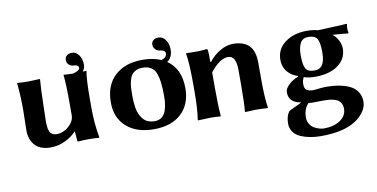

<svg xmlns="http://www.w3.org/2000/svg" viewBox="-75 -773 2401 1224"><g transform="rotate(-10 1125.0 -161.5)"><path d="M372.1 -64H374L378.9 0C378.9 2 382 2.9 388.2 2.9C405.8 1 424.8 0 445.3 0C481.1 0 505.7 1 519 2.9L521 0C509.6 -62.5 503.9 -126.5 503.9 -191.9V-249C503.9 -331.7 507 -391.8 513.2 -429.2L512.2 -432.1L489.3 -430.7C499.7 -443.4 504.9 -457.5 504.9 -473.1C504.9 -497.2 499 -517.9 487.3 -535.2C475.6 -552.4 460.4 -561 441.9 -561C427.6 -561 416.3 -557.5 408.2 -550.5C400.1 -543.5 396 -534 396 -522C396 -510.6 400 -500.7 408 -492.2C415.9 -483.7 427.9 -479.3 443.8 -479C462.1 -478 471.2 -471 471.2 -458C471.2 -452.5 466.8 -446.9 458 -441.2C449.2 -435.5 439.9 -432.1 430.2 -431.2L429.7 -429.2C408.2 -429.5 387.4 -430.5 367.2 -432.1L365.2 -429.2C369.8 -391.8 372.1 -331.7 372.1 -249V-168.9C372.1 -150.7 365.8 -133.5 353.3 -117.2C340.7 -100.9 325.8 -88.5 308.6 -79.8C291.3 -71.2 275.1 -66.9 259.8 -66.9C251.3 -66.9 244 -68 237.8 -70.1C231.6 -72.2 225.6 -76.2 219.7 -82C213.9 -87.9 209.6 -97.3 206.8 -110.4C204 -123.4 202.8 -139.6 203.1 -159.2L205.1 -249C207 -333.7 209.6 -393.7 212.9 -429.2L211.9 -432.1L137.2 -429.2C114.4 -429.2 91 -430.2 66.9 -432.1L64.9 -429.2C71.1 -367.4 73.9 -307.3 73.2 -249L70.8 -126C70.5 -108.1 72.7 -91.3 77.4 -75.7C82.1 -60.1 89.5 -45.7 99.6 -32.5C109.7 -19.3 123.7 -9 141.6 -1.5C159.5 6 180.3 9.8 204.1 9.8C220.1 9.8 236.6 8 253.7 4.4C270.8 0.8 290.4 -6.8 312.7 -18.6C335 -30.3 354.8 -45.4 372.1 -64Z M631.8 -205.1C631.8 -138.7 653.6 -86.3 697 -47.9C740.5 -9.4 799.5 9.8 874 9.8C949.9 9.8 1009.1 -10.2 1051.8 -50C1094.4 -89.9 1115.7 -144.5 1115.7 -213.9C1115.7 -297.9 1087.4 -359.2 1030.8 -397.9C1054.2 -413.9 1065.9 -439 1065.9 -473.1C1065.9 -497.2 1059.9 -517.9 1047.9 -535.2C1035.8 -552.4 1020.5 -561 1002 -561C987.6 -561 976.4 -557.5 968.3 -550.5C960.1 -543.5 956.1 -534 956.1 -522C956.1 -510.9 960 -501 968 -492.2C976 -483.4 988 -478.4 1003.9 -477.1C1011.7 -476.1 1018.3 -473.6 1023.7 -469.5C1029.1 -465.4 1031.7 -460.3 1031.7 -454.1C1031.7 -435.5 1020 -423 996.6 -416.5C962.1 -431.5 921.9 -439 876 -439C802.1 -439 742.9 -418.8 698.5 -378.4C654.1 -338.1 631.8 -280.3 631.8 -205.1ZM868.7 -389.2C909.7 -389.2 937.4 -373.7 951.9 -342.8C966.4 -311.8 973.6 -259.9 973.6 -187C973.6 -89 945 -40 887.7 -40C871.1 -40 856.3 -42.8 843.3 -48.3C830.2 -53.9 819.7 -61.8 811.8 -72C803.8 -82.3 797.1 -93.2 791.7 -104.7C786.4 -116.3 782.5 -129.8 780 -145.3C777.6 -160.7 776 -174.6 775.1 -187C774.3 -199.4 773.9 -213.1 773.9 -228C773.9 -247.9 774.4 -264.7 775.4 -278.6C776.4 -292.4 778.7 -306.8 782.5 -321.8C786.2 -336.8 791.4 -348.8 798.1 -357.9C804.8 -367 814 -374.5 825.9 -380.4C837.8 -386.2 852.1 -389.2 868.7 -389.2Z M1601.6 -180.2V-291C1601.6 -342.4 1589.9 -380 1566.7 -403.6C1543.4 -427.2 1508.6 -439 1462.4 -439C1436 -439 1408.9 -431.2 1380.9 -415.5C1352.9 -399.9 1327.6 -377.8 1305.2 -349.1L1301.3 -352.1C1301.3 -393.1 1300.6 -417.3 1299.3 -424.8C1298.3 -431.6 1295.4 -435.1 1290.5 -435.1C1264.2 -430.5 1220.7 -429.5 1160.2 -432.1L1158.2 -429.2C1165.7 -388.5 1169.4 -323.7 1169.4 -234.9V-180.2C1169.4 -108.6 1165.7 -48.5 1158.2 0L1160.2 2.9L1242.2 0C1265 0 1285.6 1 1304.2 2.9L1307.1 0C1303.2 -45.6 1301.3 -105.6 1301.3 -180.2V-282.2C1342 -335.3 1380.7 -361.8 1417.5 -361.8C1452 -361.8 1469.2 -330.9 1469.2 -269V-180.2C1469.2 -95.5 1467.3 -35.5 1463.4 0L1465.3 2.9L1532.2 0C1555 0 1581.1 1 1610.4 2.9L1612.3 0C1605.1 -46.5 1601.6 -106.6 1601.6 -180.2Z M2147.9 -289.1C2147.9 -306.6 2143.2 -324.5 2133.8 -342.8C2124.3 -361 2112 -375.3 2096.7 -385.7C2108.1 -385.4 2125.7 -384 2149.7 -381.6C2173.6 -379.2 2189.6 -377.6 2197.8 -377L2201.2 -379.9C2198.9 -390.3 2197.8 -399.4 2197.8 -407.2C2197.8 -416.3 2198.9 -425.9 2201.2 -436L2197.8 -439C2179.9 -437.3 2149 -435.7 2105.2 -434.1C2061.4 -432.5 2030.4 -431.2 2012.2 -430.2C1992.4 -436 1968.3 -439 1939.9 -439C1884.3 -439 1837.6 -425 1799.8 -397.2C1762 -369.4 1743.2 -332 1743.2 -285.2C1743.2 -242.2 1761.2 -208.2 1797.4 -183.1C1807.1 -176.3 1820.3 -170.2 1836.9 -165L1835 -160.2C1812.2 -152.3 1792 -140.1 1774.4 -123.3C1756.8 -106.5 1748 -90.2 1748 -74.2C1748 -29.9 1774.4 -3.9 1827.1 3.9C1819.7 8.8 1805.7 15.9 1785.2 25.1C1764.6 34.4 1750.7 41.3 1743.2 45.9C1728.5 64.8 1721.2 90.8 1721.2 124C1721.2 144.9 1726.9 162.9 1738.3 178.2C1749.7 193.5 1765.1 205.3 1784.4 213.6C1803.8 221.9 1824.2 228 1845.7 231.9C1867.2 235.8 1890 237.8 1914.1 237.8C1997.7 237.8 2064.8 225.4 2115.2 200.7C2145.8 185.7 2170.7 166.3 2189.9 142.6C2209.1 118.8 2218.8 93.9 2218.8 67.9C2218.8 46.1 2214 26.9 2204.6 10.5C2195.1 -5.9 2183.2 -18.9 2168.7 -28.3C2154.2 -37.8 2136.8 -45.4 2116.5 -51.3C2096.1 -57.1 2076.7 -61 2058.3 -63C2040 -64.9 2020.5 -65.9 2000 -65.9C1983.4 -65.9 1962.4 -64.3 1937 -61C1931.8 -60.7 1927.7 -60.3 1924.6 -59.8C1921.5 -59.3 1919.3 -59.1 1918 -59.1C1900.4 -59.1 1886.3 -62.3 1875.7 -68.6C1865.2 -75 1859.9 -87.7 1859.9 -106.9C1859.9 -124.8 1863.8 -139.8 1871.6 -151.9C1888.8 -144.7 1913.9 -141.1 1946.8 -141.1C2006 -141.1 2054.4 -154.4 2091.8 -180.9C2129.2 -207.4 2147.9 -243.5 2147.9 -289.1ZM2015.1 -288.1C2015.1 -252.3 2009.7 -225.5 1998.8 -207.8C1987.9 -190 1970.5 -181.2 1946.8 -181.2C1917.8 -181.2 1898.8 -189.4 1889.6 -205.8C1880.5 -222.2 1876 -250.3 1876 -290C1876 -325.2 1881.1 -352.1 1891.4 -370.8C1901.6 -389.6 1919.1 -398.9 1943.8 -398.9C1972.5 -398.9 1991.5 -390.5 2001 -373.8C2010.4 -357 2015.1 -328.5 2015.1 -288.1ZM1872.1 16.1C1880.5 17.4 1888.2 18.1 1895 18.1C1906.1 18.1 1919.7 17.9 1935.8 17.6C1951.9 17.3 1961.6 17.1 1964.8 17.1C1978.5 17.1 1990.2 17.4 1999.8 18.1C2009.4 18.7 2020.3 20.4 2032.5 23.2C2044.7 26 2054.5 29.9 2062 34.9C2069.5 40 2075.8 47.2 2081.1 56.6C2086.3 66.1 2088.9 77.5 2088.9 90.8C2088.9 121.1 2075.2 145.7 2047.9 164.6C2020.5 183.4 1985.2 192.9 1941.9 192.9C1932.5 192.9 1922.3 191.3 1911.4 188.2C1900.5 185.1 1889.5 180.4 1878.4 174.1C1867.4 167.7 1858.2 158.4 1850.8 146.2C1843.5 134 1839.8 120 1839.8 104C1839.8 67.5 1850.6 38.2 1872.1 16.1Z"/></g></svg>

Font: Linux Biolinum G
Style: Bold
Weight: 700
Designer: Philipp H. Poll
Foundry: Philipp H. Poll
Version: Version 1.1.0